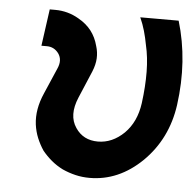

<svg xmlns="http://www.w3.org/2000/svg" viewBox="-43 -543 602 598"><g transform="rotate(5 258.0 -244.0)"><path d="M89 -500 73 -385H90Q113 -385 127 -366Q141 -346 129 -319L94 -238Q71 -186 77 -139Q80 -117 88 -97.5Q96 -78 108 -60Q121 -44 137 -30.5Q153 -17 173 -7Q193 2 214 7Q235 12 258 12Q349 12 422 -59Q495 -131 510 -238Q529 -377 492 -500H372Q381 -480 387 -459Q393 -438 397 -416Q406 -378 406.5 -332.5Q407 -287 400 -234Q392 -175 356 -139Q319 -103 274 -103Q228 -103 204 -139Q178 -177 202 -234L238 -319Q247 -341 248 -360.5Q249 -380 243 -399Q236 -426 220.5 -446Q205 -466 180 -480Q163 -490 144.5 -495Q126 -500 106 -500Z"/></g></svg>

Font: Unageo
Style: SemiBold-Italic
Weight: 600
Designer: Richard Sepsi
Foundry: Richard Sepsi
Version: Version 2.000